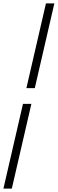

<svg xmlns="http://www.w3.org/2000/svg" viewBox="-76 -825 337 1120"><path d="M78 -311 192 -805H241L127 -311ZM-56 275 58 -219H107L-7 275Z"/></svg>

Font: Platypi Medium
Style: Italic
Weight: 500
Italic angle: -13°
Designer: David Sargent
Foundry: Bolt Cutter Type
Version: Version 1.200; ttfautohint (v1.8.4.7-5d5b)